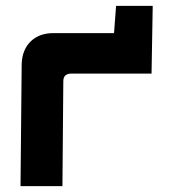

<svg xmlns="http://www.w3.org/2000/svg" viewBox="-20 -635 591 655"><path d="M50 0 54 -418Q56 -466 85 -494Q114 -522 162 -522H369L376 -615H501L497 -384H224Q196 -384 196 -358L193 0Z"/></svg>

Font: Covid19
Style: Regular
Weight: 400
Designer: Peter Wiegel
Foundry: (c) CAT - Ing. Peter Wiegel.  for Rudolf Maass + Partner GmbH
Version: Version 001.000